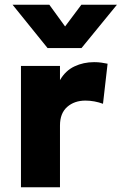

<svg xmlns="http://www.w3.org/2000/svg" viewBox="-20 -787 511 807"><path d="M68.1 0V-510H232.1V-450.2Q255 -490 292.9 -507.9Q330.8 -525.8 375.5 -525.8Q392.6 -525.8 406 -523.8Q419.4 -521.9 432.2 -519.2L412.9 -350.8Q395.9 -357.1 376.9 -360.7Q357.9 -364.2 339.1 -364.2Q292.6 -364.2 262.4 -337.6Q232.1 -310.9 232.1 -259.5V0ZM179.9 -585 32.9 -767H187.4L253.6 -675.8L321.9 -767H471.4L322.6 -585Z"/></svg>

Font: Geologica Thin
Style: Regular
Weight: 100
Version: Version 1.010;gftools[0.9.28]